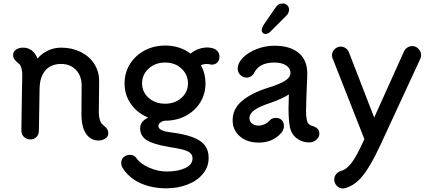

<svg xmlns="http://www.w3.org/2000/svg" viewBox="-20 -787 2464 1096"><path d="M598 -26Q598 -7 581 4Q564 15 542 15Q498 15 471.5 -23Q445 -61 445 -136L446 -299Q446 -354 413.5 -388Q381 -422 329 -422Q271 -422 239.5 -385.5Q208 -349 206 -285L202 -42Q202 -18 187.5 -4.5Q173 9 154 9Q134 9 118 -4.5Q102 -18 102 -42L105 -248L107 -357Q108 -377 102.5 -397Q97 -417 86 -425Q71 -437 63 -447.5Q55 -458 55 -474Q55 -493 72 -504Q89 -515 111 -515Q169 -515 194 -453Q219 -482 254 -498.5Q289 -515 329 -515Q391 -515 440.5 -490.5Q490 -466 518 -422.5Q546 -379 546 -324L544 -143Q544 -123 550 -103Q556 -83 567 -75Q582 -63 590 -52.5Q598 -42 598 -26Z M1233 -463Q1233 -444 1221 -431Q1209 -418 1189 -418Q1182 -418 1173 -421Q1169 -422 1154 -422Q1136 -420 1127 -414Q1153 -367 1153 -311Q1153 -251 1123.5 -203Q1094 -155 1042.5 -127Q991 -99 927 -98Q910 -98 897 -88.5Q884 -79 884 -67Q884 -55 899.5 -46Q915 -37 944 -33Q1027 -23 1076.5 -5Q1126 13 1148.5 41.5Q1171 70 1171 114Q1171 165 1139 204.5Q1107 244 1051.5 266Q996 288 929 288Q847 288 781.5 258.5Q716 229 679 170Q672 158 672 143Q672 122 686.5 109.5Q701 97 722 97Q746 97 759 116Q781 148 831 170Q881 192 933 192Q995 192 1037 172.5Q1079 153 1079 118Q1079 89 1049.5 76Q1020 63 945 52Q855 37 817.5 13Q780 -11 780 -55Q780 -94 826 -116Q764 -141 727.5 -193Q691 -245 691 -311Q691 -372 721.5 -421Q752 -470 805 -498.5Q858 -527 923 -527Q1006 -527 1068 -481Q1111 -516 1165 -516Q1175 -516 1193 -512Q1210 -508 1221.5 -494.5Q1233 -481 1233 -463ZM1053 -311Q1053 -361 1016 -395.5Q979 -430 923 -430Q866 -430 828.5 -395.5Q791 -361 791 -311Q791 -262 828.5 -228.5Q866 -195 923 -195Q979 -195 1016 -228.5Q1053 -262 1053 -311Z M1803 -24Q1803 -4 1785.5 11Q1768 26 1744 26Q1703 26 1672 1Q1641 -24 1634 -66Q1627 -105 1627 -171Q1627 -196 1629 -248Q1593 -224 1527 -201Q1463 -180 1433.5 -159.5Q1404 -139 1404 -112Q1404 -93 1419 -81.5Q1434 -70 1457 -70Q1472 -70 1490.5 -78Q1509 -86 1522 -102Q1534 -114 1555 -114Q1576 -114 1588.5 -101Q1601 -88 1601 -67Q1601 -59 1597 -48Q1593 -37 1587 -30Q1538 27 1457 27Q1391 27 1349.5 -8.5Q1308 -44 1308 -101Q1308 -165 1360.5 -210Q1413 -255 1510 -286Q1573 -305 1605.5 -325Q1638 -345 1638 -370V-371Q1638 -397 1613.5 -413.5Q1589 -430 1546 -430Q1461 -430 1432 -373Q1426 -360 1413.5 -352Q1401 -344 1388 -344Q1367 -344 1352 -359Q1337 -374 1337 -394Q1337 -428 1367.5 -458.5Q1398 -489 1446.5 -507.5Q1495 -526 1546 -526Q1636 -526 1685 -485Q1734 -444 1734 -368V-356Q1727 -199 1727 -151Q1727 -121 1732 -99Q1734 -88 1742 -79.5Q1750 -71 1758 -70Q1781 -63 1792 -52.5Q1803 -42 1803 -24ZM1474 -612Q1474 -627 1485 -645L1553 -744Q1561 -756 1570 -761.5Q1579 -767 1597 -767Q1609 -767 1619.5 -757Q1630 -747 1630 -733Q1630 -723 1626 -713.5Q1622 -704 1616 -699L1523 -606Q1510 -593 1494 -593Q1487 -593 1480.5 -599Q1474 -605 1474 -612Z M2384 -473Q2384 -461 2380 -453L2149 46Q2096 160 2051 216Q2006 272 1950 287Q1942 289 1937 289Q1918 289 1903 274Q1888 259 1888 238Q1888 221 1898.5 207.5Q1909 194 1926 189Q1960 180 1989 140Q2018 100 2056 16L2060 7L1879 -453Q1875 -461 1875 -473Q1875 -491 1890 -506Q1905 -521 1925 -521Q1940 -521 1953 -512Q1966 -503 1972 -488L2116 -116L2286 -493Q2292 -507 2305 -515.5Q2318 -524 2333 -524Q2354 -524 2368.5 -508.5Q2383 -493 2384 -473Z"/></svg>

Font: Tsukimi Rounded SemiBold
Style: Regular
Weight: 600
Designer: Takashi Funayama
Foundry: Takashi Funayama
Version: Version 1.032; ttfautohint (v1.8.3)